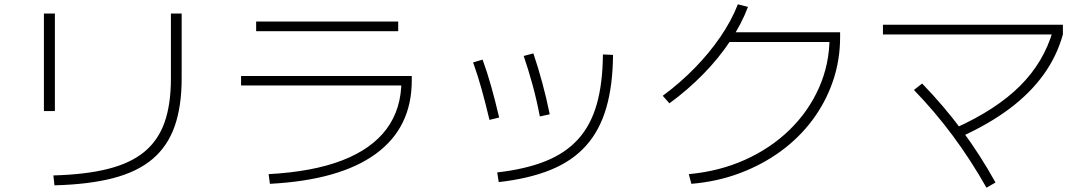

<svg xmlns="http://www.w3.org/2000/svg" viewBox="-20 -826 5040 892"><path d="M228 -11Q378 -15 482.5 -41.5Q587 -68 651 -121Q715 -174 744.5 -257.5Q774 -341 774 -461V-763H824V-462Q824 -332 791.5 -239.5Q759 -147 689 -87.5Q619 -28 506 1.5Q393 31 233 35ZM184 -310V-763H235V-310Z M1228 -17Q1433 -28 1570 -81Q1707 -134 1776 -227Q1845 -320 1845 -452L1868 -429H1100V-473H1893V-452Q1893 -233 1725.5 -111Q1558 11 1234 28ZM1170 -681V-726H1830V-681Z M2290 -25Q2422 -40 2515 -77.5Q2608 -115 2666.5 -180Q2725 -245 2752.5 -342Q2780 -439 2781 -573L2828 -571Q2827 -429 2796.5 -324.5Q2766 -220 2702.5 -149Q2639 -78 2538.5 -37Q2438 4 2297 20ZM2254 -269Q2236 -345 2217.5 -411.5Q2199 -478 2178 -536L2222 -549Q2243 -492 2262 -424.5Q2281 -357 2299 -280ZM2488 -285Q2474 -359 2454.5 -430.5Q2435 -502 2413 -566L2458 -578Q2480 -513 2499.5 -441Q2519 -369 2534 -295Z M3180 -17Q3322 -30 3441 -83.5Q3560 -137 3648 -222.5Q3736 -308 3785 -418.5Q3834 -529 3834 -654L3855 -631H3355V-676H3883V-654Q3883 -546 3849.5 -448.5Q3816 -351 3754.5 -268.5Q3693 -186 3607.5 -123.5Q3522 -61 3417 -21.5Q3312 18 3192 28ZM3059 -381Q3139 -440 3207 -509.5Q3275 -579 3327 -655Q3379 -731 3408 -806L3455 -794Q3425 -714 3371.5 -634Q3318 -554 3246.5 -481Q3175 -408 3090 -346Z M4418 -231Q4609 -317 4719.5 -427.5Q4830 -538 4872 -685L4918 -666Q4890 -565 4828 -479Q4766 -393 4670 -321Q4574 -249 4441 -189ZM4563 46Q4490 -83 4406.5 -195.5Q4323 -308 4226 -408L4264 -438Q4363 -336 4448 -222Q4533 -108 4605 22ZM4082 -666V-711H4918V-666Z"/></svg>

Font: M PLUS 1 Thin Light
Style: Regular
Weight: 300
Version: Version 1.001